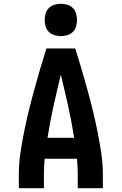

<svg xmlns="http://www.w3.org/2000/svg" viewBox="-20 -990 640 1010"><path d="M79 0V-74Q79 -130 87.5 -186Q96 -242 107 -297.5Q118 -353 131.5 -408Q145 -463 160 -517.5Q175 -572 191 -626.5Q207 -681 224 -735H376Q393 -681 409 -626.5Q425 -572 440 -517.5Q455 -463 468.5 -408Q482 -353 493 -297.5Q504 -242 512.5 -186Q521 -130 521 -74V0H389V-74Q389 -94 388 -114.5Q387 -135 385 -155H215Q213 -135 212 -114.5Q211 -94 211 -74V0ZM230 -265H370Q357 -349 338.5 -432Q320 -515 300 -597Q280 -515 261.5 -432Q243 -349 230 -265ZM300 -800Q283 -800 266 -805Q249 -810 237 -822Q225 -834 220 -851Q215 -868 215 -885Q215 -902 220 -919Q225 -936 237 -948Q249 -960 266 -965Q283 -970 300 -970Q317 -970 334 -965Q351 -960 363 -948Q375 -936 380 -919Q385 -902 385 -885Q385 -868 380 -851Q375 -834 363 -822Q351 -810 334 -805Q317 -800 300 -800Z"/></svg>

Font: Iosevka Curly XBdEx
Style: Regular
Weight: 800
Width: 7
Monospace: yes
Designer: Belleve Invis
Foundry: Belleve Invis
Version: Version 11.1.0; ttfautohint (v1.8.3)